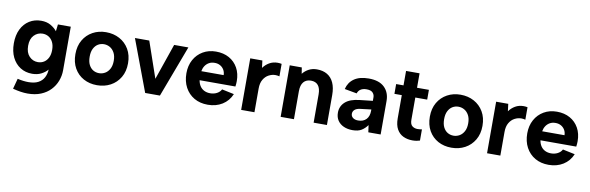

<svg xmlns="http://www.w3.org/2000/svg" viewBox="-54 -1137 5636 1834"><g transform="rotate(10 2764.0 -219.5)"><path d="M99.4 179 126.5 78.2Q155.9 85.2 182.6 88.4Q209.4 91.6 231.8 91.6Q290.2 91.6 326.9 72.2Q363.5 52.8 382 18.7Q400.5 -15.4 402.5 -60.3Q379.5 -32.4 341.6 -12.7Q303.7 7 252.8 7Q188.3 7 138.1 -24.7Q87.9 -56.5 59.6 -114Q31.4 -171.5 31.4 -250Q31.4 -329 59.6 -386.5Q87.9 -444 138.1 -475.5Q188.3 -507 252.8 -507Q306.7 -507 345.1 -484.8Q383.6 -462.5 407.1 -432.6L415.1 -500H539.6V-76.9Q539.6 -23.4 520.5 26.6Q501.5 76.6 464.2 115.8Q426.9 155.1 371.6 177.8Q316.4 200.5 242.9 200.5Q210.9 200.5 174.9 195Q138.9 189.5 99.4 179ZM287.5 -112Q320.4 -112 346.5 -128.2Q372.6 -144.4 387.8 -175Q403 -205.6 403 -250Q403 -294.4 387.8 -325Q372.6 -355.6 346.5 -371.8Q320.4 -388 287.5 -388Q238.7 -388 204.3 -352.4Q169.9 -316.8 169.9 -250Q169.9 -183.7 204.3 -147.9Q238.7 -112 287.5 -112Z M881.9 7Q808.9 7 751.7 -24.2Q694.4 -55.5 661.4 -113.1Q628.4 -170.8 628.4 -250Q628.4 -329 662 -386.5Q695.6 -444 753.1 -475.5Q810.7 -507 881.9 -507Q955.3 -507 1013.4 -475.5Q1071.5 -444 1105.2 -386.5Q1139 -329 1139 -250Q1139 -171 1104.7 -113.2Q1070.5 -55.5 1012.4 -24.2Q954.3 7 881.9 7ZM882.2 -109.5Q912.2 -109.5 939.1 -124.7Q966.1 -139.9 983.3 -171.2Q1000.5 -202.5 1000.5 -249.9Q1000.5 -297.3 983.5 -328.5Q966.6 -359.7 939.6 -375.1Q912.7 -390.5 881.9 -390.5Q851.1 -390.5 824.9 -375.1Q798.8 -359.6 782.9 -328.6Q766.9 -297.6 766.9 -250Q766.9 -202.4 782.6 -171.4Q798.3 -140.4 824.4 -124.9Q850.6 -109.5 882.2 -109.5Z M1349.3 0 1161.9 -500H1301L1421.6 -150.2L1542.2 -500H1680.2L1492.4 0Z M1956.5 7Q1880.9 7 1824.4 -25.7Q1767.9 -58.5 1736.1 -117.5Q1704.4 -176.5 1704.4 -254.5Q1704.4 -328.5 1735.6 -385.5Q1766.9 -442.5 1822.1 -474.8Q1877.4 -507 1948.4 -507Q2021.5 -507 2076 -476.5Q2130.5 -446 2161 -391.2Q2191.5 -336.5 2191.5 -262.9Q2191.5 -251.9 2190.5 -239Q2189.5 -226 2187.5 -210.4H1840.4Q1845.4 -178.1 1861.1 -154.2Q1876.8 -130.3 1902.5 -117.6Q1928.1 -104.9 1961 -104.9Q1996.9 -104.9 2025.5 -120.1Q2054.1 -135.3 2067.1 -161.2L2185.6 -136.2Q2157.1 -68.1 2096.8 -30.5Q2036.5 7 1956.5 7ZM1841.4 -298.1H2058.1Q2057.6 -327.4 2043.9 -350.3Q2030.2 -373.2 2006.5 -386.2Q1982.9 -399.1 1952.5 -398.6Q1922.1 -398.6 1898.9 -385.4Q1875.7 -372.2 1861 -349.8Q1846.4 -327.4 1841.4 -298.1Z M2280.3 0V-500H2397.8L2406.8 -429.5Q2430.8 -463 2466.3 -483.5Q2501.8 -504 2546.3 -504Q2555.8 -504 2565.6 -503Q2575.3 -502 2584.8 -500V-379Q2575.3 -381.5 2565.8 -383Q2556.3 -384.5 2545.8 -384.5Q2512.8 -384.5 2481.3 -368Q2449.8 -351.6 2429.6 -317.3Q2409.3 -283.1 2409.3 -229.1V0Z M2663.3 0V-500H2780.3L2789.8 -440Q2813.8 -470.5 2848.8 -488.8Q2883.8 -507 2926.7 -507Q2985.7 -507 3027.2 -482.2Q3068.7 -457.5 3090.4 -409.2Q3112.2 -361 3112.2 -291V0H2983.2V-275Q2983.2 -331.8 2959.5 -361.4Q2935.8 -391.1 2889.5 -391.1Q2843.1 -391.1 2817.7 -360.9Q2792.3 -330.8 2792.3 -271.5V0Z M3360.3 6Q3312.4 6 3274.9 -10.7Q3237.4 -27.5 3216.1 -59Q3194.9 -90.5 3194.9 -135Q3194.9 -197.5 3240.4 -238.5Q3285.8 -279.5 3378.9 -289.5L3504.2 -303.5V-337.9Q3504.2 -363.8 3486.5 -382.7Q3468.8 -401.7 3426 -401.7Q3392.2 -401.7 3370 -387.7Q3347.9 -373.7 3339.4 -346.8L3220.4 -368.3Q3236.4 -434.4 3288.9 -470.7Q3341.4 -507 3429.5 -507Q3530.1 -507 3581.6 -457.5Q3633.2 -407.9 3633.2 -324.8V0H3513.7L3504.2 -68.4Q3479.6 -34 3446.9 -14Q3414.3 6 3360.3 6ZM3397.7 -94.3Q3447.4 -94.3 3475.8 -123.7Q3504.2 -153.1 3504.2 -207.9V-219.8L3398.5 -206.9Q3363.7 -202.9 3345.8 -187Q3327.9 -171 3327.9 -147.6Q3327.9 -124.2 3346.6 -109.3Q3365.3 -94.3 3397.7 -94.3Z M4013.3 -8Q4000.8 -3.5 3981.7 -0.3Q3962.7 3 3941.1 3Q3891.5 3 3852 -15.8Q3812.5 -34.5 3789.7 -75.1Q3767 -115.6 3767 -180.2V-405.2H3695.5V-500H3767V-640H3898V-500H4013.3V-405.2H3898V-190.2Q3898 -145.9 3919.4 -129.2Q3940.9 -112.5 3970.3 -112.5Q3979.3 -112.5 3991.5 -113.7Q4003.8 -115 4013.3 -116.5Z M4319.9 7Q4246.9 7 4189.7 -24.2Q4132.4 -55.5 4099.4 -113.1Q4066.4 -170.8 4066.4 -250Q4066.4 -329 4100 -386.5Q4133.6 -444 4191.1 -475.5Q4248.7 -507 4319.9 -507Q4393.3 -507 4451.4 -475.5Q4509.5 -444 4543.2 -386.5Q4577 -329 4577 -250Q4577 -171 4542.7 -113.2Q4508.5 -55.5 4450.4 -24.2Q4392.3 7 4319.9 7ZM4320.2 -109.5Q4350.2 -109.5 4377.1 -124.7Q4404.1 -139.9 4421.3 -171.2Q4438.5 -202.5 4438.5 -249.9Q4438.5 -297.3 4421.5 -328.5Q4404.6 -359.7 4377.6 -375.1Q4350.7 -390.5 4319.9 -390.5Q4289.1 -390.5 4262.9 -375.1Q4236.8 -359.6 4220.9 -328.6Q4204.9 -297.6 4204.9 -250Q4204.9 -202.4 4220.6 -171.4Q4236.3 -140.4 4262.4 -124.9Q4288.6 -109.5 4320.2 -109.5Z M4665.3 0V-500H4782.8L4791.8 -429.5Q4815.8 -463 4851.3 -483.5Q4886.8 -504 4931.3 -504Q4940.8 -504 4950.6 -503Q4960.3 -502 4969.8 -500V-379Q4960.3 -381.5 4950.8 -383Q4941.3 -384.5 4930.8 -384.5Q4897.8 -384.5 4866.3 -368Q4834.8 -351.6 4814.6 -317.3Q4794.3 -283.1 4794.3 -229.1V0Z M5262.5 7Q5186.9 7 5130.4 -25.7Q5073.9 -58.5 5042.1 -117.5Q5010.4 -176.5 5010.4 -254.5Q5010.4 -328.5 5041.6 -385.5Q5072.9 -442.5 5128.1 -474.8Q5183.4 -507 5254.4 -507Q5327.5 -507 5382 -476.5Q5436.5 -446 5467 -391.2Q5497.5 -336.5 5497.5 -262.9Q5497.5 -251.9 5496.5 -239Q5495.5 -226 5493.5 -210.4H5146.4Q5151.4 -178.1 5167.1 -154.2Q5182.8 -130.3 5208.5 -117.6Q5234.1 -104.9 5267 -104.9Q5302.9 -104.9 5331.5 -120.1Q5360.1 -135.3 5373.1 -161.2L5491.6 -136.2Q5463.1 -68.1 5402.8 -30.5Q5342.5 7 5262.5 7ZM5147.4 -298.1H5364.1Q5363.6 -327.4 5349.9 -350.3Q5336.2 -373.2 5312.5 -386.2Q5288.9 -399.1 5258.5 -398.6Q5228.1 -398.6 5204.9 -385.4Q5181.7 -372.2 5167 -349.8Q5152.4 -327.4 5147.4 -298.1Z"/></g></svg>

Font: Envelope Sans Variable
Style: Regular
Weight: 500
Designer: Andreas Rasmussen / Norman Anderson
Foundry: mail.de GmbH
Version: Version 1.150